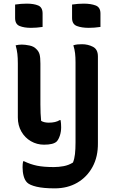

<svg xmlns="http://www.w3.org/2000/svg" viewBox="-20 -785 640 1055"><path d="M214 -637Q181 -632 150 -632Q113 -632 88 -642Q63 -652 63 -686V-760Q96 -765 127 -765Q165 -765 189.5 -755Q214 -745 214 -711ZM532 -637Q499 -632 468 -632Q429 -632 402.5 -642Q376 -652 376 -686V-760Q409 -765 440 -765Q479 -765 505.5 -755Q532 -745 532 -711ZM431 -542Q463 -542 490.5 -528Q518 -514 518 -475V1Q519 76 488.5 132Q458 188 404.5 219Q351 250 281 250Q219 250 181 241Q143 232 129 218Q116 205 110 182.5Q104 160 104 134Q104 116 107 101H112Q147 118 183.5 125.5Q220 133 276 133Q302 133 329.5 128Q357 123 381 108Q389 88 392 61.5Q395 35 395 -3V-443Q395 -471 392.5 -492.5Q390 -514 383 -536Q395 -540 406.5 -541Q418 -542 431 -542ZM100 -540Q118 -540 142 -535Q166 -530 179 -516Q193 -503 197.5 -486Q202 -469 202 -436V-211Q202 -185 203 -163Q204 -141 206 -121Q222 -111 248 -111Q286 -111 308 -125H313Q316 -106 316 -86Q316 -61 309 -40Q302 -19 292 -8Q274 10 222 10Q183 10 150 -9Q117 -28 97.5 -62Q78 -96 78 -140V-436Q78 -467 75.5 -489Q73 -511 66 -536Q74 -538 83 -539Q92 -540 100 -540Z"/></svg>

Font: Recursive Mn Csl St SmB
Style: Regular
Weight: 600
Monospace: yes
Version: Version 1.079;hotconv 1.0.112;makeotfexe 2.5.65598; ttfautoh